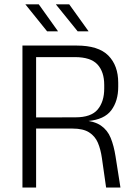

<svg xmlns="http://www.w3.org/2000/svg" viewBox="-20 -844 608 864"><path d="M457.5 0 438.5 -133Q433 -172 420.5 -201.5Q408 -231 381.2 -248.2Q354.5 -265.5 306 -265.5H123.5V-315.5L319.5 -316Q390 -316 419.5 -351.2Q449 -386.5 449 -445.5V-462Q449 -521 418.5 -554Q388 -587 317 -587H121V-639H325Q423 -639 467.5 -594Q512 -549 512 -471.5V-453.5Q512 -389.5 480.8 -347.8Q449.5 -306 376.5 -299.5L376 -293.5L349 -303.5Q404 -299.5 434 -279Q464 -258.5 478.2 -223.2Q492.5 -188 500 -140L522 0ZM81 0V-639H142.5V-299.5V-275.5V0ZM154.5 -824.5 240.5 -704V-703H192L94.5 -824V-824.5ZM291.5 -824.5 378 -704V-703H329.5L232 -823.5V-824.5Z"/></svg>

Font: Anek Latin Light
Style: Regular
Weight: 300
Designer: Yesha Goshar
Foundry: Ek Type
Version: Version 1.003